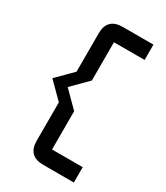

<svg xmlns="http://www.w3.org/2000/svg" viewBox="-214 -871 917 1060"><g transform="rotate(30 244.0 -341.5)"><path d="M244.1 -781.2H439.5V-683.6H244.1V-439.5L146.5 -341.8L244.1 -244.1V0H439.5V97.7H244.1Q146.5 97.7 146.5 0V-244.1L48.8 -341.8L146.5 -439.5V-683.6Q146.5 -781.2 244.1 -781.2Z"/></g></svg>

Font: BabelStone Runic Short Twig
Style: Regular
Weight: 400
Designer: Andrew West
Foundry: BabelStone
Version: Version 3.003;March 14, 2022